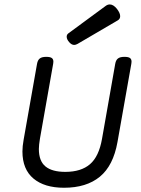

<svg xmlns="http://www.w3.org/2000/svg" viewBox="-20 -843 640 873"><path d="M479 -822.8Q495.6 -822.8 511.7 -802.7Q526.4 -783.7 526.4 -769.5Q526.4 -756.8 515.6 -750.5L333 -643.6Q324.2 -638.7 317.4 -638.7Q305.7 -638.7 294.9 -650.9Q283.2 -664.1 283.2 -676.3Q283.2 -685.5 291 -691.4L460.9 -816.4Q469.7 -822.8 479 -822.8ZM578.1 -562.5Q578.1 -560.5 577.1 -552.7L514.2 -197.3Q495.1 -89.8 434.1 -39.6Q373 10.7 271 10.7Q182.1 10.7 132.1 -31.2Q82 -73.2 82 -154.3Q82 -177.7 87.4 -207.5L148.4 -552.7Q151.4 -569.8 160.9 -577.1Q170.4 -584.5 189.9 -584.5H190.9Q208 -584.5 215.3 -579.3Q222.7 -574.2 222.7 -562.5Q222.7 -560.5 221.7 -552.7L161.6 -212.4Q156.7 -183.1 156.7 -165.5Q156.7 -110.8 186.8 -86.2Q216.8 -61.5 276.9 -61.5Q348.6 -61.5 389.2 -96.4Q429.7 -131.3 443.8 -211.4L503.9 -552.7Q506.8 -569.8 516.4 -577.1Q525.9 -584.5 545.4 -584.5H546.4Q563.5 -584.5 570.8 -579.3Q578.1 -574.2 578.1 -562.5Z"/></svg>

Font: Courier Prime Sans
Style: Italic
Weight: 400
Italic angle: -10°
Designer: Alan Dague-Greene
Foundry: Quote-Unquote Apps
Version: Version 3.020